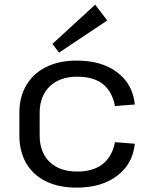

<svg xmlns="http://www.w3.org/2000/svg" viewBox="-20 -813 658 840"><path d="M315.3 7.9Q237.7 7.9 181.4 -19.5Q125.2 -46.9 94.9 -98.5Q64.7 -150.1 64.7 -221.4V-318.6Q64.7 -389.1 95.4 -440.6Q126 -492.2 182.3 -520.1Q238.6 -547.9 315.3 -547.9Q425.4 -547.9 493.1 -496.4Q560.9 -445 569.9 -355.8L483 -349Q470.9 -412.7 430.2 -445.1Q389.5 -477.5 317.8 -477.5Q241.6 -477.5 197.6 -435Q153.5 -392.5 153.5 -319.2V-220.8Q153.5 -146.6 197.1 -104.6Q240.6 -62.5 317.8 -62.5Q387.8 -62.5 429.4 -95.3Q470.9 -128.1 483 -191L569.9 -184.2Q560.9 -95.9 492.7 -44Q424.5 7.9 315.3 7.9ZM449.2 -723.4 238.1 -582.6 209.4 -621 396.4 -792.6Z"/></svg>

Font: Pathway Extreme 8pt Thin
Style: Regular
Weight: 100
Designer: Eduardo Rodriguez Tunni
Foundry: Eduardo Rodriguez Tunni
Version: Version 1.000